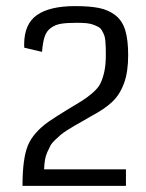

<svg xmlns="http://www.w3.org/2000/svg" viewBox="-20 -730 478 629"><path d="M392.6 -121.1H53.7Q53.7 -210.9 71.5 -253.7Q89.4 -296.4 140.1 -332Q166 -349.6 198.5 -369.4Q231 -389.2 247.1 -398.9Q263.2 -408.7 281.5 -424.1Q299.8 -439.5 307.9 -454.6Q315.9 -469.7 321.3 -493.2Q326.7 -516.6 326.7 -549.3Q326.7 -565.9 326.4 -575.4Q326.2 -585 325 -597.2Q323.7 -609.4 321 -615.7Q318.4 -622.1 314 -629.9Q309.6 -637.7 302.5 -641.6Q295.4 -645.5 285.6 -649.2Q275.9 -652.8 262.5 -654.1Q249 -655.3 231.9 -655.3Q199.2 -655.3 180.7 -652.3Q162.1 -649.4 147.5 -639.2Q132.8 -628.9 126.5 -610.4Q120.1 -591.8 117.7 -560.1L59.6 -573.7Q59.1 -577.1 59.1 -584Q59.1 -651.4 101.1 -680.7Q143.1 -710 226.1 -710Q274.9 -710 305.4 -703.6Q335.9 -697.3 358.4 -679.7Q380.9 -662.1 390.4 -630.6Q399.9 -599.1 399.9 -549.3Q399.9 -495.1 386.7 -458.3Q373.5 -421.4 349.1 -397.7Q324.7 -374 281.7 -351.1Q271 -344.7 252 -334Q232.9 -323.2 224.1 -318.1Q215.3 -313 200.2 -303.5Q185.1 -293.9 178 -287.6Q170.9 -281.2 160.4 -271.5Q149.9 -261.7 145 -252.4Q140.1 -243.2 134.8 -231.2Q129.4 -219.2 127.2 -205.3Q125 -191.4 124.5 -175.3H392.6Z"/></svg>

Font: Coda
Style: Regular
Weight: 400
Designer: vernon adams
Foundry: vernon adams
Version: Version 2.000; ttfautohint (v0.8) -r 50 -G 200 -x